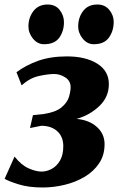

<svg xmlns="http://www.w3.org/2000/svg" viewBox="-34 -817 528 851"><path d="M155 14Q93 14 49 0.2Q5 -13.5 -13.5 -24.5L30.5 -123Q60.5 -85 93 -70.8Q125.5 -56.5 150.5 -56.5Q172.5 -56.5 194.8 -68.2Q217 -80 231.8 -105Q246.5 -130 246.5 -169Q246.5 -211 220 -235.2Q193.5 -259.5 149 -259.5L99 -249.5L112 -306.5L159.5 -311.5Q214 -320 239.2 -341.5Q264.5 -363 271.8 -387.8Q279 -412.5 279 -431Q279 -458.5 255.5 -473.8Q232 -489 206.5 -489Q179.5 -489 138.8 -480.2Q98 -471.5 62 -438.5L39 -497Q81.5 -528.5 136 -547.8Q190.5 -567 262.5 -567Q346 -567 397.2 -534.8Q448.5 -502.5 448.5 -444Q448.5 -387 406.2 -346.8Q364 -306.5 305.5 -290Q361.5 -285 395.5 -254.2Q429.5 -223.5 429.5 -178Q429.5 -129 405.2 -93Q381 -57 341 -33.2Q301 -9.5 252.5 2.2Q204 14 155 14ZM161 -621Q132 -621 111.8 -646.2Q91.5 -671.5 92 -702Q93 -741.5 115.2 -769.2Q137.5 -797 177 -797Q212 -797 230.8 -772.5Q249.5 -748 249.5 -719Q249.5 -679 228.8 -650Q208 -621 161 -621ZM381.5 -621Q352.5 -621 332.2 -646.2Q312 -671.5 312.5 -702Q313.5 -741.5 335.2 -769.2Q357 -797 397.5 -797Q431.5 -797 451 -772.5Q470.5 -748 470 -719Q469.5 -679 448.5 -650Q427.5 -621 381.5 -621Z"/></svg>

Font: Merriweather Black
Style: Italic
Weight: 900
Italic angle: -7.8°
Designer: Eben Sorkin
Foundry: Eben Sorkin
Version: Version 2.200;gftools[0.9.31]